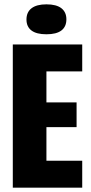

<svg xmlns="http://www.w3.org/2000/svg" viewBox="-20 -865 420 885"><path d="M39 0V-660H194V0ZM147 0V-124H359V0ZM147 -279V-393H333V-279ZM147 -536V-660H359V-536ZM194 -707Q148 -707 125 -724.5Q102 -742 102 -775Q102 -809 125.5 -827Q149 -845 194 -845Q240 -845 263 -827Q286 -809 286 -776Q286 -742 263 -724.5Q240 -707 194 -707Z"/></svg>

Font: Bricolage Grotesque 48pt Condensed ExtraBold
Style: Regular
Weight: 800
Width: 3
Designer: Mathieu Triay
Foundry: Atelier Triay
Version: Version 1.001;gftools[0.9.33.dev8+g029e19f]